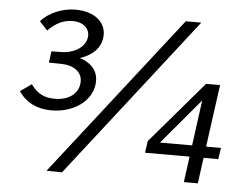

<svg xmlns="http://www.w3.org/2000/svg" viewBox="-52 -805 1138 875"><g transform="rotate(5 517.0 -368.0)"><path d="M102 -673 138 -634C174 -669 206 -687 252 -687C301 -687 331 -657 326 -620C321 -576 273 -544 216 -542L166 -541L159 -489L219 -488C272 -487 318 -458 310 -404C304 -359 263 -327 200 -327C152 -327 121 -342 90 -384L39 -348C71 -299 123 -273 189 -273C286 -273 368 -327 379 -406C388 -466 352 -505 298 -522C355 -541 389 -574 396 -624C404 -691 349 -740 259 -740C200 -740 136 -714 102 -673ZM835 -731H764L191 3L262 4ZM881 -455 639 -172 631 -118H835L819 0H883L899 -118H966L974 -170H906L945 -455ZM695 -170 870 -378 842 -170Z"/></g></svg>

Font: United Sans Medium
Style: Italic
Weight: 500
Italic angle: -8°
Designer: Pablo Impallari, Rodrigo Fuenzalida (Modified by Dan O. Williams)
Version: Version 1.000;PS 001.000;hotconv 1.0.88;makeotf.lib2.5.64775